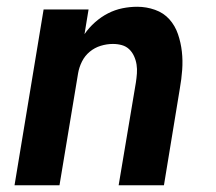

<svg xmlns="http://www.w3.org/2000/svg" viewBox="-20 -548 640 568"><path d="M23 0 109 -520H242L230 -447Q243 -466 261 -482Q279 -498 299.5 -508.5Q320 -519 342 -523.5Q364 -528 386 -528Q413 -528 438.5 -519Q464 -510 481 -491Q498 -472 506.5 -447Q515 -422 518 -395.5Q521 -369 519 -341.5Q517 -314 512 -286L465 0H331Q344 -76 356.5 -152Q369 -228 382 -304Q384 -317 385 -330.5Q386 -344 384 -357Q382 -370 376.5 -382Q371 -394 362 -402.5Q353 -411 340.5 -414.5Q328 -418 314 -418Q296 -418 278 -412.5Q260 -407 245.5 -395Q231 -383 222.5 -366Q214 -349 211 -331L156 0Z"/></svg>

Font: Iosevka SS04 XBd Ex Obl
Style: Regular
Weight: 800
Width: 7
Italic angle: -9°
Monospace: yes
Designer: Belleve Invis
Foundry: Belleve Invis
Version: Version 19.0.0; ttfautohint (v1.8.4)